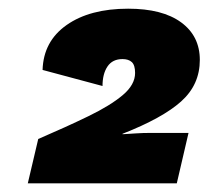

<svg xmlns="http://www.w3.org/2000/svg" viewBox="-20 -729 480 442"><path d="M44 -307 68 -409Q133 -437 183.5 -461.5Q234 -486 262.5 -510Q291 -534 291 -561Q291 -579 283.5 -586Q276 -593 262 -593Q239 -593 227.5 -576Q216 -559 216 -531L78 -568Q80 -634 133.5 -671.5Q187 -709 275 -709Q354 -709 397 -677.5Q440 -646 440 -591Q440 -534 397 -495.5Q354 -457 262 -421V-420Q279 -421 294 -422Q309 -423 326 -423H414L387 -307Z"/></svg>

Font: Prodigy Sans ExtraBold
Style: Italic
Weight: 800
Italic angle: -13°
Designer: Wei Huang
Foundry: Wei Huang
Version: Version 1.003; ttfautohint (v1.8.3)